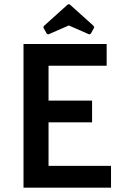

<svg xmlns="http://www.w3.org/2000/svg" viewBox="-20 -862 569 882"><path d="M403 -300H203V-100H490V0H88V-660H470V-560H203V-400H403ZM300 -842 410 -743 413 -736 397 -707 390 -704 296 -745 202 -704 195 -707 179 -736 182 -743 292 -842Z"/></svg>

Font: Quattrocento Sans
Style: Bold
Weight: 700
Designer: Pablo Impallari
Foundry: Pablo Impallari, Igino Marini, Brenda Gallo
Version: Version 2.000